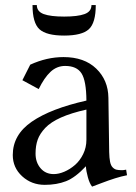

<svg xmlns="http://www.w3.org/2000/svg" viewBox="-20 -711 525 741"><path d="M313.5 -171.4V-288.1Q254.4 -274.9 215.1 -257.3Q175.8 -239.7 154.8 -217.5Q133.8 -195.3 125.5 -172.1Q117.2 -148.9 117.2 -118.2Q117.2 -84.5 136.5 -61.8Q155.8 -39.1 187.5 -39.1Q206.5 -39.1 228.3 -48.3Q250 -57.6 269 -74Q288.1 -90.3 300.8 -116Q313.5 -141.6 313.5 -171.4ZM225.1 -490.7Q305.2 -490.7 351.3 -446.3Q397.5 -401.9 398.4 -333.5L401.4 -124.5Q401.9 -101.1 404.8 -86.7Q407.7 -72.3 414.6 -65.2Q421.4 -58.1 429.2 -56.2Q437 -54.2 451.2 -54.2Q457 -54.2 466.8 -56.2L470.2 -34.7Q447.8 -30.3 424.3 -22.9Q400.9 -15.6 371.1 -4.2Q341.3 7.3 335.4 9.3Q325.7 -2.9 319.1 -26.9Q312.5 -50.8 311.5 -69.3Q271 -25.9 234.9 -11.7Q198.7 2.4 152.8 2.4Q101.6 2.4 65.4 -30.8Q29.3 -64 29.3 -112.8Q29.3 -190.9 102.8 -241.5Q176.3 -292 313.5 -322.8Q313 -398.9 294.7 -427.7Q276.4 -456.5 231.4 -456.5Q199.2 -456.5 174.8 -433.6Q150.4 -410.6 129.4 -367.2L66.4 -401.4L96.7 -461.4Q160.6 -490.7 225.1 -490.7ZM333 -691.4H349.6Q349.6 -622.6 322.8 -598.1Q295.9 -573.7 227.5 -573.7Q159.2 -573.7 132.3 -598.1Q105.5 -622.6 105.5 -691.4H122.1Q122.1 -666.5 148.7 -656.7Q175.3 -647 227.5 -647Q279.8 -647 306.4 -656.7Q333 -666.5 333 -691.4Z"/></svg>

Font: Flanker
Style: Regular
Weight: 400
Designer: Flanker
Foundry: Flanker
Version: Version 2.027